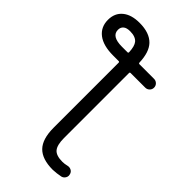

<svg xmlns="http://www.w3.org/2000/svg" viewBox="-292 -843 1128 1128"><g transform="rotate(45 271.5 -279.0)"><path d="M220.7 -591.8Q227.5 -591.8 227.5 -598.6Q225.6 -646.5 209 -667Q189.5 -690.4 144.5 -690.4Q116.2 -690.4 102.1 -678.7Q87.9 -667 87.9 -645.5Q87.9 -591.8 174.8 -591.8ZM313.5 28.3Q313.5 85.9 333.5 109.9Q353.5 133.8 405.3 133.8Q422.9 133.8 442.4 128.9Q458 125 471.2 131.8Q484.4 138.7 488.3 153.3Q490.2 159.2 490.2 164.1Q490.2 173.8 485.4 181.6Q477.5 195.3 462.9 199.2Q428.7 206.1 398.4 207Q310.5 207 269 164.6Q227.5 122.1 227.5 28.3V-511.7Q227.5 -518.6 220.7 -518.6H174.8Q92.8 -518.6 48.8 -552.2Q4.9 -585.9 4.9 -645.5Q4.9 -701.2 43 -732.9Q81.1 -764.6 149.4 -764.6Q232.4 -764.6 273.4 -721.7Q310.5 -682.6 313.5 -599.6Q313.5 -591.8 320.3 -591.8H441.4Q457 -591.8 467.8 -581.1Q478.5 -570.3 478.5 -555.2Q478.5 -540 467.8 -529.3Q457 -518.6 441.4 -518.6H320.3Q313.5 -518.6 313.5 -511.7Z"/></g></svg>

Font: Gen Jyuu Gothic Regular
Style: Regular
Weight: 400
Designer: [Source Han Sans]
Ryoko NISHIZUKA  (kana & ideographs); Paul D. Hunt (Latin, Greek & Cyrillic); Wenlong ZHANG  (bopomofo
Version: Version 1.002.20150607